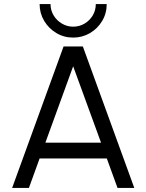

<svg xmlns="http://www.w3.org/2000/svg" viewBox="-20 -930 724 950"><path d="M294.5 -700H390L644.5 0H561.5L508.5 -146H176L123 0H40ZM204.5 -224H480L342 -602ZM342 -744Q296.5 -744 258.8 -766.5Q221 -789 198.5 -826.8Q176 -864.5 176 -910H230Q230 -879 245.5 -853.5Q261 -828 286.8 -813Q312.5 -798 342 -798Q372.5 -798 398 -813Q423.5 -828 438.8 -853.5Q454 -879 454 -910H508Q508 -863.5 485.2 -825.8Q462.5 -788 424.8 -766Q387 -744 342 -744Z"/></svg>

Font: Urbanist
Style: Regular
Weight: 400
Designer: Corey Hu
Foundry: Corey Hu
Version: Version 1.330; ttfautohint (v1.8.4.7-5d5b)